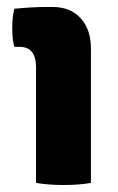

<svg xmlns="http://www.w3.org/2000/svg" viewBox="-20 -523 338 549"><path d="M240 -384V0Q207 6 162.5 6Q118 6 83 0V-331Q83 -389 36 -389H21Q15 -409 15 -442.5Q15 -476 21 -498Q73 -503 109 -503H131Q181 -503 210.5 -471Q240 -439 240 -384Z"/></svg>

Font: Signika
Style: Bold
Weight: 700
Designer: Anna Giedrys
Foundry: Anna Giedrys
Version: Version 1.001